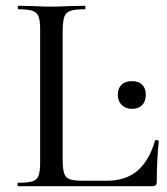

<svg xmlns="http://www.w3.org/2000/svg" viewBox="-20 -645 577 665"><path d="M43 -12Q77 -12 92.5 -17Q108 -22 113.5 -36.5Q119 -51 119 -81V-544Q119 -574 113.5 -588Q108 -602 92.5 -607.5Q77 -613 44 -613Q42 -613 41.5 -619Q41 -625 44 -625L91 -624Q131 -622 157 -622Q182 -622 226 -624L274 -625Q276 -625 276 -619Q276 -613 274 -613Q240 -613 224 -607.5Q208 -602 203 -587.5Q198 -573 197 -543V-85Q198 -56 203 -42.5Q208 -29 222 -24Q236 -19 265 -19H349Q416 -19 456.5 -54Q497 -89 517 -158Q517 -160 522 -160Q525 -160 527.5 -158.5Q530 -157 530 -156Q523 -90 523 -15Q523 0 507 0H43Q41 0 40.5 -6Q40 -12 43 -12ZM388 -317Q388 -339 401 -351.5Q414 -364 437 -364Q460 -364 472.5 -351.5Q485 -339 485 -317Q485 -294 472.5 -281Q460 -268 437 -268Q415 -268 401.5 -281.5Q388 -295 388 -317Z"/></svg>

Font: Cormorant Upright Medium
Style: Regular
Weight: 500
Designer: Christian Thalmann (Catharsis Fonts)
Foundry: Catharsis Fonts
Version: Version 3.302